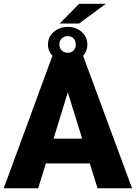

<svg xmlns="http://www.w3.org/2000/svg" viewBox="-22 -1006 726 1026"><path d="M499 0 458 -132.8H223.1L182.1 0H-2L259.3 -710.9H420.9L683.6 0ZM264.2 -265.1H417L340.3 -512.7ZM297.4 -880.4 400.9 -985.8H543.9L400.9 -880.4ZM234.4 -768.1Q234.4 -808.1 265.1 -835.2Q295.9 -862.3 340.3 -862.3Q384.8 -862.3 414.8 -835.2Q444.8 -808.1 444.8 -768.1Q444.8 -727.5 414.8 -701.4Q384.8 -675.3 340.3 -675.3Q295.9 -675.3 265.1 -701.7Q234.4 -728 234.4 -768.1ZM295.4 -768.1Q295.4 -748.5 308.1 -736.3Q320.8 -724.1 340.3 -724.1Q359.9 -724.1 371.3 -736.3Q382.8 -748.5 382.8 -768.1Q382.8 -788.1 371.3 -800.5Q359.9 -813 340.3 -813Q320.8 -813 308.1 -800.5Q295.4 -788.1 295.4 -768.1Z"/></svg>

Font: Vazirmatn RD UI FD Black
Style: Regular
Weight: 900
Designer: Saber Rastikerdar
Foundry: Saber Rastikerdar
Version: Version 33.003